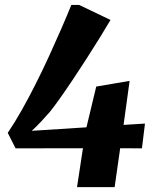

<svg xmlns="http://www.w3.org/2000/svg" viewBox="-20 -774 638 794"><path d="M298.5 0 323 -161 44.5 -160.5 12 -224.5Q41.5 -268 71 -320.5Q100.5 -373 129 -429.8Q157.5 -486.5 183.8 -543.8Q210 -601 233.2 -654.5Q256.5 -708 275 -753.5H307.5L437 -691.5Q419.5 -662 393.8 -620Q368 -578 338 -531.5Q308 -485 278.8 -441.2Q249.5 -397.5 224.8 -362.8Q200 -328 185.5 -310.5Q169 -291.5 150.5 -271.8Q132 -252 111.5 -233L337.5 -247.5L378 -416L516 -439.5L491 -257.5L579.5 -263L567 -160.5L477 -161L454 0Z"/></svg>

Font: Merriweather 48pt Black
Style: Italic
Weight: 900
Italic angle: -7.8°
Version: Version 2.101